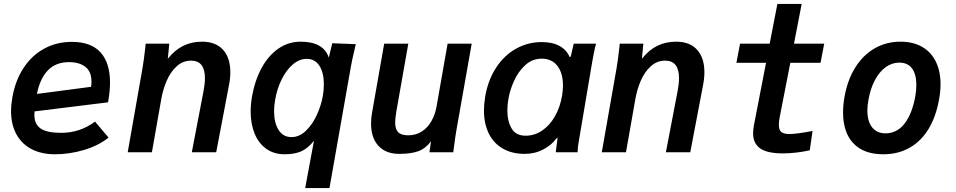

<svg xmlns="http://www.w3.org/2000/svg" viewBox="-20 -771 4840 972"><path d="M36 -209Q36 -241 43 -280.5Q58.5 -365.5 100 -428.2Q141.5 -491 204.2 -525Q267 -559 344 -559Q440.5 -559 488.8 -506Q537 -453 537 -352.5Q537 -308.5 527 -253L155 -207Q154 -195 154 -189.5Q154 -142 186 -120.2Q218 -98.5 289.5 -98.5Q385.5 -98.5 461 -155.5L529.5 -74.5Q478.5 -33.5 405.2 -11.8Q332 10 258 10Q191.5 10 141.5 -15.2Q91.5 -40.5 63.8 -89.8Q36 -139 36 -209ZM443 -358Q443 -409 412 -432.8Q381 -456.5 329.5 -456.5Q262 -456.5 222 -414.5Q182 -372.5 167 -295.5L441 -331.5Q443 -344 443 -358Z M715 -525.5Q715.5 -532.5 717.5 -550H837L829.5 -473.5Q865 -518 907.5 -539Q950 -560 1003 -560Q1072 -560 1109 -519.2Q1146 -478.5 1146 -405.5Q1146 -374.5 1139.5 -341.5L1074.5 0H951L1010.5 -310.5Q1017.5 -347.5 1017.5 -375Q1017.5 -464 947.5 -464Q905.5 -464 874.2 -435.2Q843 -406.5 824 -362.5Q805 -318.5 796.5 -269.5L749 0H626.5L701.5 -426.5Q708 -464.5 715 -525.5Z M1421 10Q1367 10 1328.2 -17.5Q1289.5 -45 1269.2 -94.2Q1249 -143.5 1249 -207Q1249 -242.5 1256 -283.5Q1270.5 -364.5 1304.5 -427Q1338.5 -489.5 1389.2 -524.8Q1440 -560 1502 -560Q1559.5 -560 1595.8 -539.5Q1632 -519 1644.5 -479L1662 -552L1781 -547.5L1775 -520.5Q1762 -466.5 1756.5 -434.5L1648 181H1525L1569.5 -58.5Q1538.5 -19.5 1504.8 -4.8Q1471 10 1421 10ZM1614 -283.5Q1619.5 -313 1619.5 -344.5Q1619.5 -403 1597 -438Q1574.5 -473 1533 -473Q1495.5 -473 1462.2 -444.5Q1429 -416 1405.8 -368.8Q1382.5 -321.5 1373 -266.5Q1367.5 -235 1367.5 -208Q1367.5 -150 1390 -113.5Q1412.5 -77 1456 -77Q1495.5 -77 1528.5 -108.8Q1561.5 -140.5 1583.5 -188.2Q1605.5 -236 1614 -283.5Z M1858.5 -145.5Q1858.5 -172.5 1863.5 -200.5L1925 -550H2047L1986.5 -206.5Q1980.5 -170.5 1980.5 -150.5Q1980.5 -118.5 1995.2 -102.2Q2010 -86 2046.5 -86Q2086 -86 2116 -105.8Q2146 -125.5 2164.5 -158.5Q2183 -191.5 2190 -231.5L2246 -550H2368L2291 -114.5Q2284 -73.5 2280 -40.5L2274.5 0H2154L2162 -55.5Q2133.5 -18 2096.2 -5Q2059 8 2001 8Q1933.5 8 1896 -32.5Q1858.5 -73 1858.5 -145.5Z M2430 -212.5Q2430 -243 2436.5 -283.5Q2451 -366.5 2491.8 -428.8Q2532.5 -491 2592.5 -524.5Q2652.5 -558 2723 -558Q2777.5 -558 2813.5 -537.8Q2849.5 -517.5 2864 -481.5L2869.5 -485L2884.5 -550H2997.5Q2991.5 -528 2986.2 -501.5Q2981 -475 2977 -451.5L2912 -66.5L2909.5 -52Q2904.5 -24 2904 0H2793.5Q2798.5 -43 2801.5 -63L2803 -75.5L2794 -67Q2772.5 -37 2730.2 -14.5Q2688 8 2636 8Q2572 8 2525.5 -18.8Q2479 -45.5 2454.5 -95.2Q2430 -145 2430 -212.5ZM2825.5 -286.5Q2830 -314.5 2830 -338.5Q2830 -400.5 2802 -437.2Q2774 -474 2722 -474Q2674.5 -474 2639 -441.2Q2603.5 -408.5 2582.2 -361.2Q2561 -314 2553.5 -268.5Q2548.5 -240 2548.5 -212.5Q2548.5 -157.5 2570 -120.8Q2591.5 -84 2641 -84Q2686 -84 2724.5 -110Q2763 -136 2789.2 -182Q2815.5 -228 2825.5 -286.5Z M3115 -525.5Q3115.5 -532.5 3117.5 -550H3237L3229.5 -473.5Q3265 -518 3307.5 -539Q3350 -560 3403 -560Q3472 -560 3509 -519.2Q3546 -478.5 3546 -405.5Q3546 -374.5 3539.5 -341.5L3474.5 0H3351L3410.5 -310.5Q3417.5 -347.5 3417.5 -375Q3417.5 -464 3347.5 -464Q3305.5 -464 3274.2 -435.2Q3243 -406.5 3224 -362.5Q3205 -318.5 3196.5 -269.5L3149 0H3026.5L3101.5 -426.5Q3108 -464.5 3115 -525.5Z M3792.5 -96Q3792.5 -113 3796.5 -135.5L3858 -453H3708L3726.5 -550H3876.5L3915.5 -751H4038.5L3999.5 -550H4152.5L4134 -453H3981L3927.5 -179.5Q3923 -155.5 3923 -139.5Q3923 -112.5 3935.8 -102.5Q3948.5 -92.5 3976.5 -92.5Q4012.5 -92.5 4093.5 -108L4079.5 -10Q4007 5.5 3943.5 5.5Q3863 5.5 3827.8 -20.2Q3792.5 -46 3792.5 -96Z M4248 -201.5Q4248 -241.5 4256 -284.5Q4271.5 -369 4311 -431.2Q4350.5 -493.5 4409 -526.8Q4467.5 -560 4538.5 -560Q4602 -560 4647.5 -534.2Q4693 -508.5 4717.2 -460Q4741.5 -411.5 4741.5 -344.5Q4741.5 -309 4734 -267.5Q4718.5 -180.5 4680.8 -118.2Q4643 -56 4584.8 -23Q4526.5 10 4451.5 10Q4352.5 10 4300.2 -45.5Q4248 -101 4248 -201.5ZM4613.5 -282.5Q4619 -312 4619 -341.5Q4619 -395.5 4597 -424.8Q4575 -454 4532.5 -454Q4495.5 -454 4463.5 -430.8Q4431.5 -407.5 4409 -365Q4386.5 -322.5 4376.5 -265.5Q4371 -235 4371 -211.5Q4371 -156.5 4395.2 -126.2Q4419.5 -96 4462.5 -96Q4521 -96 4559.2 -145.2Q4597.5 -194.5 4613.5 -282.5Z"/></svg>

Font: JuliaMono
Style: Bold Italic
Weight: 700
Italic angle: -9°
Monospace: yes
Designer: cormullion
Foundry: corm
Version: Version 0.057; ttfautohint (v1.8.4)